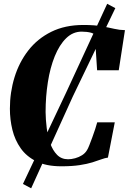

<svg xmlns="http://www.w3.org/2000/svg" viewBox="-20 -888 696 1038"><path d="M311.5 11Q230.5 11 176.8 -15.5Q123 -42 91.8 -86.5Q60.5 -131 47 -186.2Q33.5 -241.5 33.5 -300.5Q33.5 -389 58.5 -470.2Q83.5 -551.5 133 -615.2Q182.5 -679 257 -716Q331.5 -753 430.5 -753Q490.5 -753 529.5 -746Q568.5 -739 597.5 -732.2Q626.5 -725.5 655.5 -725L622 -508H505L492.5 -700.5Q485 -707.5 473.5 -710.8Q462 -714 448.5 -715.5Q435 -717 421.5 -717Q374 -717 337.5 -681.2Q301 -645.5 276 -583.8Q251 -522 238.8 -444Q226.5 -366 226.5 -282Q227 -241 232.5 -196.2Q238 -151.5 251.5 -113.2Q265 -75 288.5 -51Q312 -27 348 -27Q366 -27 386.2 -32.5Q406.5 -38 423.8 -49Q441 -60 450.5 -76.5Q455.5 -84 463 -103Q470.5 -122 479 -145.2Q487.5 -168.5 494.8 -190.5Q502 -212.5 505.5 -226.5H600.5L563.5 -36Q547.5 -34 527.5 -26.5Q507.5 -19 479.2 -10.2Q451 -1.5 410.2 4.8Q369.5 11 311.5 11ZM104 106.5 337.5 -387.5 559.5 -867.5 603.5 -844 373.5 -366 148.5 130Z"/></svg>

Font: Merriweather 120pt Black
Style: Italic
Weight: 900
Italic angle: -7.8°
Version: Version 2.101